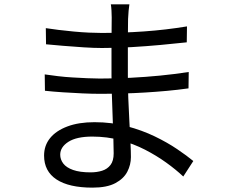

<svg xmlns="http://www.w3.org/2000/svg" viewBox="-20 -814 1040 880"><path d="M573 -794Q571 -781 569.5 -765Q568 -749 567 -727Q567 -712 566.5 -682Q566 -652 566 -614.5Q566 -577 566 -539Q566 -501 566 -469Q566 -419 568 -364Q570 -309 573 -257Q576 -205 578 -162Q580 -119 580 -94Q580 -59 563.5 -27Q547 5 508.5 25.5Q470 46 404 46Q296 46 239 8.5Q182 -29 182 -101Q182 -147 209.5 -181Q237 -215 289 -234.5Q341 -254 413 -254Q492 -254 561.5 -235.5Q631 -217 689 -189Q747 -161 792 -130.5Q837 -100 866 -76L820 -5Q786 -37 741.5 -69Q697 -101 644.5 -128Q592 -155 531.5 -171.5Q471 -188 403 -188Q331 -188 293.5 -164Q256 -140 256 -105Q256 -83 270 -64.5Q284 -46 315 -35Q346 -24 395 -24Q424 -24 448 -31.5Q472 -39 486.5 -58Q501 -77 501 -111Q501 -140 499.5 -186.5Q498 -233 496 -285.5Q494 -338 492.5 -387Q491 -436 491 -469Q491 -503 491 -538.5Q491 -574 491 -609Q491 -644 491.5 -676Q492 -708 492 -734Q492 -746 491 -765Q490 -784 488 -794ZM190 -685Q215 -681 248 -677Q281 -673 317.5 -669.5Q354 -666 387.5 -664.5Q421 -663 446 -663Q541 -663 640.5 -670Q740 -677 837 -693L836 -620Q781 -614 716 -608Q651 -602 582.5 -598Q514 -594 447 -594Q412 -594 364 -597Q316 -600 269.5 -604Q223 -608 191 -611ZM185 -473Q212 -469 245 -465Q278 -461 313 -459Q348 -457 380 -455.5Q412 -454 437 -454Q510 -454 578.5 -457.5Q647 -461 713.5 -467.5Q780 -474 845 -484L844 -409Q794 -402 744.5 -397.5Q695 -393 645.5 -390Q596 -387 544.5 -385.5Q493 -384 436 -384Q402 -384 357.5 -386Q313 -388 267.5 -391Q222 -394 186 -398Z"/></svg>

Font: Noto Sans JP Thin
Style: Regular
Weight: 400
Version: Version 2.004-H2;hotconv 1.0.118;makeotfexe 2.5.65603